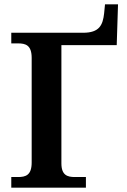

<svg xmlns="http://www.w3.org/2000/svg" viewBox="-20 -865 586 885"><path d="M32 0H376V-49H325C291 -49 263 -57 263 -112V-657H518L524 -845H464L460 -804C454 -749 438 -714 363 -714H32V-665H63C98 -665 126 -657 126 -598V-116C126 -57 98 -49 63 -49H32Z"/></svg>

Font: Noto Serif Semi
Style: Regular
Weight: 600
Designer: Monotype Design Team
Foundry: Monotype Imaging Inc.
Version: Version 1.002